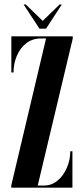

<svg xmlns="http://www.w3.org/2000/svg" viewBox="-20 -868 388 888"><path d="M32 0V-10L193 -690H168.5Q129.5 -690 101.2 -667.8Q73 -645.5 57.8 -609.5Q42.5 -573.5 42.5 -533H32.5V-700H316.5V-690L154.5 -10H184.5Q219 -10 246.2 -32.8Q273.5 -55.5 289.2 -91.8Q305 -128 305 -168.5H315V0ZM162.5 -735.5 89 -847.5H99L177.5 -771.5L256 -847.5H266L193 -735.5Z"/></svg>

Font: Imbue 100pt
Style: Bold
Weight: 700
Designer: Tyler Finck
Foundry: Etcetera Type Company
Version: Version 1.102; ttfautohint (v1.8.3)